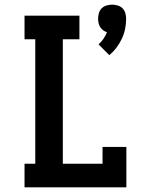

<svg xmlns="http://www.w3.org/2000/svg" viewBox="-20 -802 640 822"><path d="M448 -566 402 -612Q414 -623 423 -636Q432 -649 438 -664Q429 -667 421.5 -672.5Q414 -678 409 -686Q404 -694 402 -703Q400 -712 400 -722Q400 -734 403.5 -746Q407 -758 415.5 -766.5Q424 -775 436 -778.5Q448 -782 460 -782Q472 -782 484 -778.5Q496 -775 504.5 -766.5Q513 -758 516.5 -746Q520 -734 520 -722Q520 -699 515.5 -677.5Q511 -656 501.5 -636Q492 -616 478.5 -598Q465 -580 448 -566ZM85 0V-101H131V-634H85V-735H320V-634H249V-101H419V-173H521V0Z"/></svg>

Font: Iosevka Curly Slab Extended
Style: Bold
Weight: 700
Width: 7
Monospace: yes
Designer: Belleve Invis
Foundry: Belleve Invis
Version: Version 11.1.0; ttfautohint (v1.8.3)